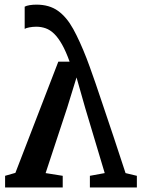

<svg xmlns="http://www.w3.org/2000/svg" viewBox="-20 -828 626 848"><path d="M141 -807.5Q198 -807.5 236.2 -780Q274.5 -752.5 303.5 -699.8Q332.5 -647 362.5 -570Q366 -561 376.2 -533.2Q386.5 -505.5 401.8 -460.8Q417 -416 437.2 -356Q457.5 -296 482.2 -222.2Q507 -148.5 534.5 -63.5L584.5 -51.5V0H377V-51.5L442.5 -63.5L356.5 -350.5L318 -486L276.5 -351.5L181.5 -63.5L257 -51.5V0H2.5V-51.5L48 -64.5L237.5 -555.5H287.5Q271 -601.5 254 -631.5Q237 -661.5 219.2 -678.8Q201.5 -696 181.8 -703Q162 -710 140.5 -710Q124.5 -710 110 -707.2Q95.5 -704.5 89 -700.5V-798.5Q97 -803 110.8 -805.2Q124.5 -807.5 141 -807.5Z"/></svg>

Font: Merriweather SemiBold
Style: Regular
Weight: 600
Version: Version 2.100